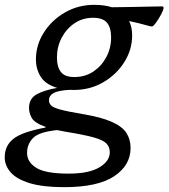

<svg xmlns="http://www.w3.org/2000/svg" viewBox="-80 -542 697 794"><path d="M185 232Q97 232 43 215.5Q-11 199 -35.8 170.8Q-60.5 142.5 -60.5 108.5Q-60.5 60.5 -24.5 32Q11.5 3.5 108 -14.5L108.5 -17.5Q63 -33.5 51.5 -54Q40 -74.5 40 -95.5Q40 -134.5 71.8 -152Q103.5 -169.5 156.5 -178.5Q108 -193 88.2 -225Q68.5 -257 68.5 -295.5Q68.5 -355.5 101 -407Q133.5 -458.5 188.2 -490.2Q243 -522 309.5 -522Q351.5 -522 382.5 -512Q424.5 -512.5 467.2 -513.2Q510 -514 543 -514.8Q576 -515.5 589.5 -515.5Q596.5 -515.5 596.5 -510Q596.5 -501.5 586.5 -482.8Q576.5 -464 565 -448.2Q553.5 -432.5 548.5 -432.5Q541.5 -432.5 520.8 -438.8Q500 -445 454 -455Q466.5 -429.5 466.5 -396Q466.5 -336.5 434 -285Q401.5 -233.5 347 -201.8Q292.5 -170 225.5 -170Q216 -170 207.5 -170.5Q159 -167.5 140.8 -156.8Q122.5 -146 122.5 -128Q122.5 -115 131.2 -106Q140 -97 169.2 -89Q198.5 -81 260.5 -70.5Q338.5 -57.5 382 -38.2Q425.5 -19 442.8 7.8Q460 34.5 460 70Q460 141.5 392.2 186.8Q324.5 232 185 232ZM230.5 -223.5Q273.5 -224 307 -246.8Q340.5 -269.5 360 -306.5Q379.5 -343.5 379.5 -387Q379.5 -427.5 362.5 -448Q345.5 -468.5 304.5 -468.5Q262 -468.5 228.2 -445.8Q194.5 -423 175 -385.8Q155.5 -348.5 155.5 -305Q155.5 -264.5 172.5 -243.5Q189.5 -222.5 230.5 -223.5ZM32 90.5Q32 128.5 70.2 152.2Q108.5 176 203.5 176Q287.5 176 330.8 150.2Q374 124.5 374 87.5Q374 65.5 360 51.2Q346 37 307.5 26.2Q269 15.5 195.5 3.5Q174.5 0 156 -4Q82 3.5 57 28.5Q32 53.5 32 90.5Z"/></svg>

Font: Newsreader Caption
Style: Italic
Weight: 400
Italic angle: -17°
Designer: Hugues Gentile
Foundry: Production Type
Version: Version 1.001